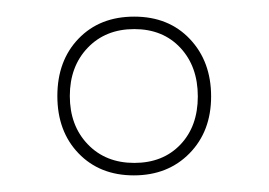

<svg xmlns="http://www.w3.org/2000/svg" viewBox="-20 -633 324 231"><path d="M208 -448.5Q182 -422 141 -422Q100 -422 74.5 -448.5Q49 -475 49 -517.5Q49 -560 74.5 -586.5Q100 -613 141.5 -613Q183 -613 208.5 -586Q234 -559 234 -517Q234 -475 208 -448.5ZM218 -517Q218 -553 197 -575.5Q176 -598 141.5 -598Q107 -598 85.5 -575.5Q64 -553 64 -517.5Q64 -482 85.5 -459.5Q107 -437 141.5 -437Q176 -437 197 -459Q218 -481 218 -517Z"/></svg>

Font: Flamenco Light
Style: Regular
Weight: 300
Designer: Luciano Vergara
Foundry: Luciano Vergara
Version: Version 1.003